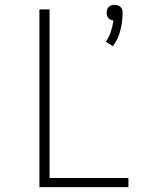

<svg xmlns="http://www.w3.org/2000/svg" viewBox="-20 -774 640 794"><path d="M447 -583 418 -601Q431 -621 438.5 -643.5Q446 -666 449 -689Q443 -690 437.5 -692.5Q432 -695 428 -699.5Q424 -704 422.5 -710Q421 -716 421 -721Q421 -728 423 -734.5Q425 -741 430 -745.5Q435 -750 441 -752Q447 -754 454 -754Q461 -754 467 -752Q473 -750 478 -745.5Q483 -741 485 -734.5Q487 -728 487 -721Q487 -685 478 -649Q469 -613 447 -583ZM143 0V-735H185V-38H511V0Z"/></svg>

Font: Iosevka Extralight Extended
Style: Regular
Weight: 200
Width: 7
Monospace: yes
Designer: Belleve Invis
Foundry: Belleve Invis
Version: Version 32.5.0; ttfautohint (v1.8.4)